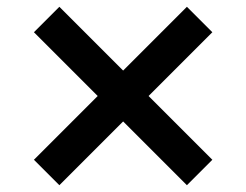

<svg xmlns="http://www.w3.org/2000/svg" viewBox="-20 -591 726 566"><path d="M531 -571 343 -383 155 -571 80 -496 268 -308 80 -120 155 -45 343 -233 531 -45 606 -120 418 -308 606 -496Z"/></svg>

Font: Goli SemiBold
Style: Regular
Weight: 600
Designer: jaikishan Patel
Foundry: MagicType
Version: Version 1.000;Glyphs 3.2 (3242)